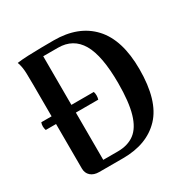

<svg xmlns="http://www.w3.org/2000/svg" viewBox="-160 -849 971 991"><g transform="rotate(-30 325.0 -353.0)"><path d="M22 -372H335Q342 -350 335 -326H22Q14 -350 22 -372ZM153 0Q121 0 102.5 -16.5Q84 -33 84 -61L83 -560Q83 -590 82 -629Q81 -668 70 -698Q98 -702 136.5 -703.5Q175 -705 215.5 -705.5Q256 -706 289 -706Q436 -706 517 -618.5Q598 -531 598 -356Q598 -169 518 -84.5Q438 0 295 0ZM202 -44H289Q349 -44 388.5 -73.5Q428 -103 447.5 -170Q467 -237 467 -348Q467 -512 423 -587Q379 -662 289 -662H201Z"/></g></svg>

Font: Arima Thin SemiBold
Style: Regular
Weight: 600
Version: Version 1.100